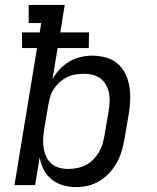

<svg xmlns="http://www.w3.org/2000/svg" viewBox="-20 -755 640 783"><path d="M291 8Q263 8 237 0.5Q211 -7 190.5 -23.5Q170 -40 158 -63.5Q146 -87 142 -114L123 0H39L131 -559H70V-623H142L148 -661H97V-735H244L226 -623H343L342 -559H215L194 -432Q206 -454 223.5 -472.5Q241 -491 263 -504Q285 -517 309 -522.5Q333 -528 356 -528Q385 -528 412 -520.5Q439 -513 459 -496Q479 -479 491 -454.5Q503 -430 507.5 -403Q512 -376 511 -347.5Q510 -319 505 -290L488 -190Q484 -166 477 -141.5Q470 -117 458 -94.5Q446 -72 428 -52Q410 -32 387.5 -18Q365 -4 340.5 2Q316 8 291 8ZM259 -66Q276 -66 294 -69.5Q312 -73 329 -81.5Q346 -90 359.5 -103.5Q373 -117 383 -133.5Q393 -150 398 -167.5Q403 -185 406 -202L423 -302Q426 -321 427 -339.5Q428 -358 424.5 -375.5Q421 -393 412.5 -408.5Q404 -424 390.5 -434.5Q377 -445 359.5 -449.5Q342 -454 323 -454Q306 -454 289 -451.5Q272 -449 255 -441Q238 -433 224 -420.5Q210 -408 200 -393Q190 -378 185 -361Q180 -344 177 -327L160 -227Q157 -208 156 -189Q155 -170 158 -151.5Q161 -133 168.5 -116.5Q176 -100 189.5 -88Q203 -76 221 -71Q239 -66 259 -66Z"/></svg>

Font: Iosevka HT Extended
Style: Italic
Weight: 400
Width: 7
Italic angle: -9°
Monospace: yes
Designer: Belleve Invis
Foundry: Belleve Invis
Version: Version 32.3.0; ttfautohint (v1.8.4)